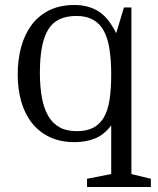

<svg xmlns="http://www.w3.org/2000/svg" viewBox="-20 -570 635 770"><path d="M426 -67V128L329 147V180H585V147L507 128V-540H477L446 -437Q414 -501 373.5 -525.5Q333 -550 279 -550Q220 -550 177 -528.5Q134 -507 106 -469Q78 -431 64.5 -380Q51 -329 51 -270Q51 -213 65 -163.5Q79 -114 107.5 -77.5Q136 -41 179 -20.5Q222 0 279 0Q324 0 360.5 -14.5Q397 -29 426 -67ZM426 -271Q426 -214 419.5 -171Q413 -128 397 -100Q381 -72 354.5 -58Q328 -44 288 -44Q247 -44 219 -59.5Q191 -75 173.5 -105Q156 -135 148 -178.5Q140 -222 140 -278Q140 -337 148 -380Q156 -423 173 -451Q190 -479 218 -492.5Q246 -506 287 -506Q326 -506 353 -491Q380 -476 396 -447Q412 -418 419 -373.5Q426 -329 426 -271Z"/></svg>

Font: GradeGX
Style: Regular
Weight: 100
Width: 1
Designer: Adam Twardoch
Foundry: Adam Twardoch
Version: Version 2.002; DEVELOPMENT